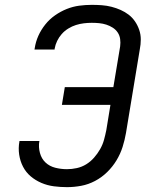

<svg xmlns="http://www.w3.org/2000/svg" viewBox="-20 -763 640 791"><path d="M256 8Q229 8 202 4.5Q175 1 150.5 -9.5Q126 -20 106.5 -36.5Q87 -53 75 -76Q63 -99 59 -126Q55 -153 60 -180Q60 -181 60 -181Q60 -181 60 -182H143Q143 -182 142.5 -181.5Q142 -181 142 -181Q138 -157 144.5 -133Q151 -109 167.5 -93.5Q184 -78 207.5 -72Q231 -66 256 -66Q276 -66 296.5 -70.5Q317 -75 335 -86Q353 -97 367.5 -113.5Q382 -130 392.5 -148.5Q403 -167 408.5 -187Q414 -207 418 -227L435 -331H235L247 -404H447L475 -572Q477 -587 475 -602Q473 -617 465 -629Q457 -641 444.5 -649Q432 -657 418 -661.5Q404 -666 389 -667.5Q374 -669 358 -669Q342 -669 325.5 -667Q309 -665 293 -660Q277 -655 261.5 -645.5Q246 -636 234.5 -623Q223 -610 215.5 -594.5Q208 -579 205 -562Q205 -561 205 -560.5Q205 -560 205 -559H122Q122 -560 122.5 -561.5Q123 -563 123 -564Q127 -591 138 -615.5Q149 -640 166.5 -662Q184 -684 207 -700Q230 -716 255 -726Q280 -736 306 -739.5Q332 -743 358 -743Q379 -743 399.5 -741.5Q420 -740 439.5 -735Q459 -730 477 -722Q495 -714 510 -702.5Q525 -691 536 -675Q547 -659 553.5 -640Q560 -621 560 -600.5Q560 -580 556 -560L499 -215Q494 -186 485 -157.5Q476 -129 460 -102.5Q444 -76 421.5 -54Q399 -32 371.5 -17.5Q344 -3 314.5 2.5Q285 8 256 8Z"/></svg>

Font: Zed Sans Extended
Style: Italic
Weight: 400
Width: 7
Italic angle: -9°
Designer: Belleve Invis
Foundry: Belleve Invis
Version: Version 1.0.0; ttfautohint (v1.8.4)